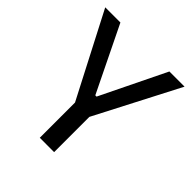

<svg xmlns="http://www.w3.org/2000/svg" viewBox="-187 -827 961 961"><g transform="rotate(45 293.0 -346.5)"><path d="M242.2 0H343.8V-249.5L573.7 -693.4H466.3L297.4 -346.7H288.6L119.6 -693.4H12.2L242.2 -249.5Z"/></g></svg>

Font: CaskaydiaCove Nerd Font
Style: Regular
Weight: 400
Designer: Aaron Bell
Foundry: Saja Typeworks
Version: Version 2111.1;Nerd Fonts 2.3.3